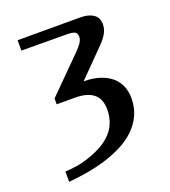

<svg xmlns="http://www.w3.org/2000/svg" viewBox="-125 -754 757 856"><g transform="rotate(-20 253.0 -326.0)"><path d="M56.6 -612.8V-662.1H349.6Q378.9 -662.1 396.5 -655.8Q414.1 -649.4 423.3 -640.1Q432.6 -630.9 435.5 -620.4Q438.5 -609.9 438.5 -601.1Q438.5 -577.6 427.5 -557.6Q416.5 -537.6 397.5 -518.1L270.5 -389.2Q314 -389.2 346.7 -378.4Q379.4 -367.7 401.4 -348.9Q423.3 -330.1 434.3 -304Q445.3 -277.8 445.3 -247.1Q445.3 -201.7 428.7 -166Q412.1 -130.4 383.5 -103Q355 -75.7 316.9 -56.2Q278.8 -36.6 235.6 -23.2Q192.4 -9.8 146.5 -2Q100.6 5.9 56.6 9.8V-39.1Q82 -40 114.5 -45.2Q147 -50.3 188.5 -65.9Q225.6 -80.1 252 -97.9Q278.3 -115.7 294.9 -137.2Q311.5 -158.7 319.1 -183.6Q326.7 -208.5 326.7 -236.3Q326.7 -257.3 320.8 -275.1Q314.9 -293 301.3 -306.2Q287.6 -319.3 264.9 -326.7Q242.2 -334 208.5 -334H122.6V-361.8L286.6 -525.9Q298.8 -538.1 309.6 -553.2Q320.3 -568.4 320.3 -583Q320.3 -600.1 309.1 -606Q297.9 -611.8 270.5 -611.8Z"/></g></svg>

Font: Federo
Style: Regular
Weight: 400
Designer: Olexa M. Volochay | Cyreal.org
Foundry: Olexa M. Volochay | Cyreal.org
Version: Version 1.000